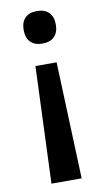

<svg xmlns="http://www.w3.org/2000/svg" viewBox="-84 -592 439 807"><g transform="rotate(-10 135.5 -188.5)"><path d="M87.9 -324.7H178.2L197.3 173.8H68.4ZM65.4 -482.4Q65.4 -515.6 83 -533.4Q100.6 -551.3 133.3 -551.3Q167 -551.3 184.8 -533.4Q202.6 -515.6 202.6 -482.4Q202.6 -448.2 184.6 -430.4Q166.5 -412.6 133.3 -412.6Q101.1 -412.6 83.3 -430.4Q65.4 -448.2 65.4 -482.4Z"/></g></svg>

Font: Viking Open Sans Light
Style: Bold
Weight: 600
Foundry: Ascender Corporation
Version: Version 2.001